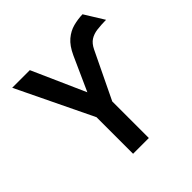

<svg xmlns="http://www.w3.org/2000/svg" viewBox="-185 -864 1017 1017"><g transform="rotate(-45 323.0 -356.0)"><path d="M245.5 0V-274L40 -700H172L304.5 -401.5L390 -591.5Q413 -642 443.2 -667.5Q473.5 -693 508.2 -702Q543 -711 578.5 -712L646 -603Q607 -602.5 577.5 -598.8Q548 -595 526.5 -581.2Q505 -567.5 490 -536.5L363.5 -274V0Z"/></g></svg>

Font: Overpass Mono
Style: Bold
Weight: 700
Monospace: yes
Designer: Delve Withrington, Dave Bailey
Foundry: Delve Fonts LLC
Version: Version 4.000